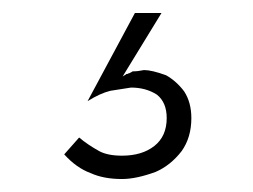

<svg xmlns="http://www.w3.org/2000/svg" viewBox="-20 -56 390 296"><path d="M169 62 229 -36H188L115 100Q134 88 150 84L182 79Q205 79 222 90Q237 102 237 126Q237 154 218 169Q199 184 168 184Q146 184 133 177Q115 167 102 156L79 182Q98 203 120 211Q140 220 168 220Q190 220 220 209Q243 199 260 177Q275 156 275 126Q275 102 264 85Q252 69 236 60Q214 52 202 52Q201 52 199 52.5Q197 53 193 53.5Q189 54 185 54Q184 54 183 55L181 56Q180 57 178 57Q178 58 176 58Q174 58 174 59Q170 61 169 62Z"/></svg>

Font: NM-font
Style: Light
Weight: 500
Designer: ""
Foundry: ""
Version: ""